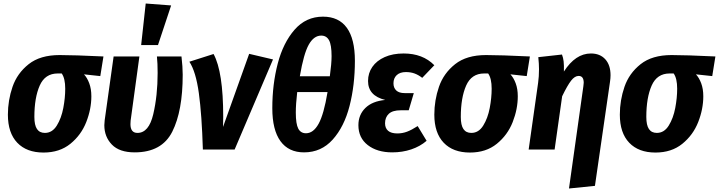

<svg xmlns="http://www.w3.org/2000/svg" viewBox="-20 -853 4100 1095"><path d="M25 -199Q25 -281 51.5 -358Q78 -435 143.5 -487Q209 -539 320 -539Q402 -539 570 -531L552 -419L459 -429Q477 -410 489 -378Q501 -346 501 -304Q501 -231 472 -157Q443 -83 381.5 -33Q320 17 228 17Q132 17 78.5 -39Q25 -95 25 -199ZM352 -347Q352 -406 332 -434H309Q237 -434 206.5 -365Q176 -296 176 -186Q176 -139 191 -117Q206 -95 236 -95Q278 -95 304 -137Q330 -179 341 -237Q352 -295 352 -347Z M1022 -427Q1022 -220 962.5 -102Q903 16 748 16Q661 16 618 -28.5Q575 -73 575 -139Q575 -149 577 -167L628 -531H775L725 -165Q724 -158 724 -145Q724 -95 764 -95Q829 -95 854 -201.5Q879 -308 879 -437Q879 -492 875 -531H1015Q1022 -472 1022 -427ZM811 -833 956 -822 881 -596H785Z M1253 -187 1252 -129 1401 -546 1537 -514 1318 0H1137Q1131 -199 1114 -322Q1097 -445 1060 -501L1198 -545Q1253 -444 1253 -187Z M2004 -506Q2004 -367 1973.5 -248.5Q1943 -130 1877.5 -57Q1812 16 1714 16Q1626 16 1579.5 -48Q1533 -112 1533 -236Q1533 -372 1564 -490.5Q1595 -609 1660 -683.5Q1725 -758 1822 -758Q1912 -758 1958 -694.5Q2004 -631 2004 -506ZM1690 -418H1861Q1871 -490 1871 -533Q1871 -597 1856.5 -623.5Q1842 -650 1812 -650Q1770 -650 1741 -598.5Q1712 -547 1690 -418ZM1675 -328Q1667 -259 1667 -211Q1667 -146 1681 -119.5Q1695 -93 1725 -93Q1767 -93 1797 -147Q1827 -201 1848 -328Z M2024 -139Q2024 -198 2063.5 -237Q2103 -276 2177 -283Q2079 -307 2079 -391Q2079 -436 2103.5 -471.5Q2128 -507 2174 -527.5Q2220 -548 2282 -548Q2391 -548 2457 -481L2388 -409Q2366 -426 2344 -434Q2322 -442 2295 -442Q2261 -442 2242.5 -424.5Q2224 -407 2224 -378Q2224 -352 2240 -337Q2256 -322 2288 -322H2340L2311 -224H2265Q2219 -224 2197.5 -204Q2176 -184 2176 -150Q2176 -122 2193.5 -107Q2211 -92 2246 -92Q2275 -92 2301.5 -102Q2328 -112 2362 -134L2413 -50Q2376 -18 2325.5 -1Q2275 16 2217 16Q2131 16 2077.5 -25.5Q2024 -67 2024 -139Z M2457 -199Q2457 -281 2483.5 -358Q2510 -435 2575.5 -487Q2641 -539 2752 -539Q2834 -539 3002 -531L2984 -419L2891 -429Q2909 -410 2921 -378Q2933 -346 2933 -304Q2933 -231 2904 -157Q2875 -83 2813.5 -33Q2752 17 2660 17Q2564 17 2510.5 -39Q2457 -95 2457 -199ZM2784 -347Q2784 -406 2764 -434H2741Q2669 -434 2638.5 -365Q2608 -296 2608 -186Q2608 -139 2623 -117Q2638 -95 2668 -95Q2710 -95 2736 -137Q2762 -179 2773 -237Q2784 -295 2784 -347Z M3307 -361Q3309 -377 3309 -381Q3309 -420 3280 -420Q3258 -420 3237 -393Q3216 -366 3186 -304L3143 0H2995L3049 -381Q3054 -417 3054 -458Q3054 -489 3050 -527L3185 -542Q3192 -524 3194.5 -502.5Q3197 -481 3196 -445Q3262 -548 3350 -548Q3402 -548 3432 -515Q3462 -482 3462 -424Q3462 -407 3459 -387L3373 207L3225 222Z M3515 -199Q3515 -281 3541.5 -358Q3568 -435 3633.5 -487Q3699 -539 3810 -539Q3892 -539 4060 -531L4042 -419L3949 -429Q3967 -410 3979 -378Q3991 -346 3991 -304Q3991 -231 3962 -157Q3933 -83 3871.5 -33Q3810 17 3718 17Q3622 17 3568.5 -39Q3515 -95 3515 -199ZM3842 -347Q3842 -406 3822 -434H3799Q3727 -434 3696.5 -365Q3666 -296 3666 -186Q3666 -139 3681 -117Q3696 -95 3726 -95Q3768 -95 3794 -137Q3820 -179 3831 -237Q3842 -295 3842 -347Z"/></svg>

Font: Fira Sans Condensed
Style: Bold Italic
Weight: 700
Width: 3
Italic angle: -8°
Designer: Carrois Corporate & Edenspiekermann AG
Foundry: Carrois Corporate GbR & Edenspiekermann AG
Version: Version 4.203